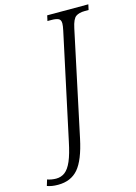

<svg xmlns="http://www.w3.org/2000/svg" viewBox="-262 -787 778 1100"><g transform="rotate(-15 126.5 -237.0)"><path d="M-58 240Q-79 240 -93.5 237.5Q-108 235 -123 230L-112 194Q-102 198 -87.5 200.5Q-73 203 -60 203Q-30 203 -7.5 186Q15 169 32.5 128.5Q50 88 65 15L198 -605Q204 -633 204 -647Q204 -669 189.5 -675.5Q175 -682 149 -682H125L132 -714H376L369 -682H346Q312 -682 293 -668.5Q274 -655 263 -603L131 17Q105 139 61.5 189.5Q18 240 -58 240Z"/></g></svg>

Font: Noto Serif SemiCondensed Light
Style: Italic
Weight: 300
Width: 4
Italic angle: -12°
Designer: Monotype Design Team
Foundry: Monotype Imaging Inc.
Version: Version 2.013; ttfautohint (v1.8.4.7-5d5b)